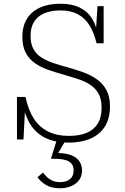

<svg xmlns="http://www.w3.org/2000/svg" viewBox="-20 -748 672 1030"><path d="M349 -19Q404 -19 443 -34.5Q482 -50 503.5 -83.5Q525 -117 525 -171Q525 -216 508.5 -245.5Q492 -275 463.5 -293.5Q435 -312 398.5 -324Q362 -336 324 -347Q280 -359 239.5 -373Q199 -387 167.5 -409Q136 -431 118 -465Q100 -499 100 -551Q100 -607 124 -646.5Q148 -686 194 -707Q240 -728 305 -728Q366 -728 408.5 -707Q451 -686 475.5 -645.5Q500 -605 507 -546L494 -573L503 -715H536V-516H498Q484 -574 459.5 -613Q435 -652 397 -672Q359 -692 305 -692Q252 -692 216 -676Q180 -660 162 -630Q144 -600 144 -556Q144 -514 158.5 -486.5Q173 -459 199.5 -441.5Q226 -424 261.5 -411.5Q297 -399 339 -388Q382 -376 423 -361.5Q464 -347 497 -324.5Q530 -302 550 -266.5Q570 -231 570 -178Q570 -112 542.5 -69Q515 -26 465.5 -4.5Q416 17 349 17Q276 17 225 -7.5Q174 -32 143.5 -80Q113 -128 101 -196L115 -176L106 0H71V-228H117Q131 -159 161 -112.5Q191 -66 238 -42.5Q285 -19 349 -19ZM338 -5 285 85 279 73Q323 72 354.5 82Q386 92 403 113.5Q420 135 420 166Q420 190 410.5 208Q401 226 384 238Q367 250 346.5 256Q326 262 304 262Q257 262 228 245Q199 228 181 203L210 178Q219 189 231 201Q243 213 260.5 221Q278 229 304 229Q336 229 355.5 213Q375 197 375 166Q375 134 351 119Q327 104 275 104H253L287 -5Z"/></svg>

Font: Roboto Serif Thin
Style: Regular
Weight: 250
Designer: Greg Gazdowicz
Foundry: Commercial Type
Version: Version 1.004